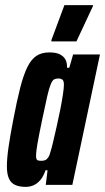

<svg xmlns="http://www.w3.org/2000/svg" viewBox="-20 -723 411 751"><path d="M81 8Q56 8 39.5 0.5Q23 -7 15 -24.5Q7 -42 7 -72Q7 -104 13.5 -148.5Q20 -193 32 -255Q46 -329 59 -379.5Q72 -430 87 -460.5Q102 -491 122.5 -504.5Q143 -518 173 -518Q199 -518 214 -510.5Q229 -503 236 -490Q243 -477 242 -458H251L266 -510H371L263 0H159L166 -57H158Q150 -33 137.5 -18.5Q125 -4 110.5 2Q96 8 81 8ZM141 -94Q150 -94 156.5 -96.5Q163 -99 168.5 -107Q174 -115 178 -131Q182 -143 188 -169Q194 -195 201.5 -227.5Q209 -260 215.5 -293Q222 -326 226 -352.5Q230 -379 230 -392Q230 -407 224 -411.5Q218 -416 208 -416Q198 -416 191.5 -412.5Q185 -409 178.5 -393.5Q172 -378 164.5 -345.5Q157 -313 145 -255Q132 -193 126.5 -161Q121 -129 121 -115Q121 -105 123 -100.5Q125 -96 130 -95Q135 -94 141 -94ZM181 -561V-566L232 -703H344L343 -698L279 -561Z"/></svg>

Font: Saira UltraCondensed ExtraBold
Style: Italic
Weight: 800
Width: 1
Italic angle: -12°
Designer: Hector Gatti with collaboration of the Omnibus-Type team
Foundry: Omnibus-Type
Version: Version 1.101